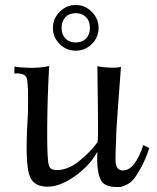

<svg xmlns="http://www.w3.org/2000/svg" viewBox="-20 -741 633 773"><path d="M581 -145Q566 -99 548 -66.5Q530 -34 517.5 -19Q505 -4 488 3.5Q471 11 466 11.5Q461 12 451 12Q400 12 386 -16Q368 -50 372 -130Q344 -78 288 -36.5Q232 5 185 10Q114 16 97.5 -38Q81 -92 91 -257Q93 -273 93 -343Q93 -413 87 -428Q79 -448 38 -445V-473Q56 -469 98 -468Q140 -467 178 -475Q170 -339 170 -203Q170 -93 177 -75Q182 -60 194 -58Q218 -53 245.5 -62.5Q273 -72 295 -89.5Q317 -107 335 -125Q353 -143 363 -156L373 -169Q376 -193 374 -318.5Q372 -444 372 -475Q383 -471 417 -469Q451 -467 467 -472Q467 -470 463.5 -424.5Q460 -379 455.5 -318Q451 -257 449 -223Q444 -100 445 -93Q447 -58 470 -55Q473 -55 477 -55Q523 -56 557 -157ZM377 -629Q377 -591 350 -564Q323 -537 285 -537Q247 -537 220 -564Q193 -591 193 -629Q193 -666 220.5 -693.5Q248 -721 285 -721Q322 -721 349.5 -693.5Q377 -666 377 -629ZM326.5 -586Q342 -602 342 -629Q342 -656 326.5 -672Q311 -688 285 -688Q259 -688 243.5 -672Q228 -656 228 -629Q228 -602 243.5 -586Q259 -570 285 -570Q311 -570 326.5 -586Z"/></svg>

Font: GFS Artemisia
Style: Regular
Weight: 400
Designer: Takis Katsoulidis and George D. Matthiopoulos
Foundry: Takis Katsoulidis and George D. Matthiopoulos
Version: Version 1.0